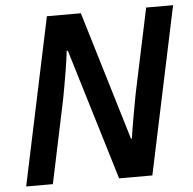

<svg xmlns="http://www.w3.org/2000/svg" viewBox="-51 -766 821 817"><g transform="rotate(-5 359.0 -357.0)"><path d="M28 0 179 -714H324L490 -164H494Q496 -181 500 -204Q504 -227 508.5 -253.5Q513 -280 518 -306.5Q523 -333 527 -355L603 -714H718L567 0H425L255 -560H250Q249 -550 246 -527Q243 -504 238 -474.5Q233 -445 227.5 -413.5Q222 -382 217 -356L142 0Z"/></g></svg>

Font: Noto Sans Display SemiBold
Style: Italic
Weight: 600
Italic angle: -12°
Designer: Monotype Design Team
Foundry: Monotype Imaging Inc.
Version: Version 2.003